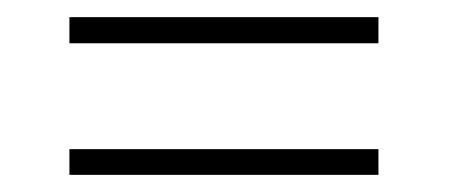

<svg xmlns="http://www.w3.org/2000/svg" viewBox="-20 -445 542 224"><path d="M61 -394.5V-425H421.5V-394.5ZM61 -241V-271H421.5V-241Z"/></svg>

Font: League Spartan ExtraLight
Style: Regular
Weight: 200
Foundry: The League of Moveable Type
Version: Version 2.002